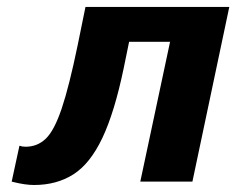

<svg xmlns="http://www.w3.org/2000/svg" viewBox="-20 -524 682 554"><path d="M641.6 -503.9 535.2 0H384.8L470.7 -403.3H352.5L336.9 -327.1Q310.5 -200.2 275.4 -126Q240.2 -51.8 191.9 -21Q143.6 9.8 78.1 9.8Q52.7 9.8 17.6 1L13.7 0L36.1 -103.5Q43.9 -100.6 53.7 -100.6Q87.9 -100.6 112.3 -124Q136.7 -147.5 158.2 -211.4Q179.7 -275.4 204.1 -393.6L226.6 -503.9Z"/></svg>

Font: FreeUniversal
Style: BoldItalic
Weight: 700
Italic angle: -11°
Version: Version 1.001 March 22, 2017